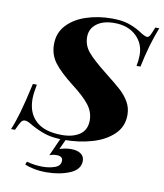

<svg xmlns="http://www.w3.org/2000/svg" viewBox="-117 -694 816 955"><g transform="rotate(10 291.5 -217.0)"><path d="M552 -411H532Q538 -440 538 -467Q538 -525 497 -563.5Q456 -602 387 -602Q331 -602 298 -577Q265 -552 265 -510Q265 -469 291.5 -436.5Q318 -404 390 -347Q445 -304 471 -280Q497 -256 513.5 -227Q530 -198 530 -162Q530 -103 488.5 -63.5Q447 -24 381 -5Q315 14 240 14Q185 14 149 3Q113 -8 73 -30Q47 -47 33 -47Q21 -47 13.5 -35.5Q6 -24 -8 7H-28Q-12 -31 3.5 -84.5Q19 -138 40 -233H60Q51 -186 51 -159Q51 -88 95 -48Q139 -8 226 -8Q281 -8 315.5 -31.5Q350 -55 350 -104Q350 -145 323.5 -180Q297 -215 237 -261Q170 -313 139.5 -353Q109 -393 109 -446Q109 -504 146 -543.5Q183 -583 243 -602.5Q303 -622 371 -622Q421 -622 453.5 -611.5Q486 -601 514 -584Q547 -562 558 -562Q567 -562 573.5 -574Q580 -586 591 -615H611Q575 -524 552 -411ZM226 63Q254 53 284 53Q315 53 333 65.5Q351 78 351 101Q351 145 299.5 166.5Q248 188 181 188Q147 188 118 182Q89 176 72 168L78 153Q118 164 159 164Q192 164 220.5 154Q249 144 249 118Q249 95 217 95Q199 95 182 102L230 -5H257Z"/></g></svg>

Font: Playfair Display SC
Style: Bold Italic
Weight: 700
Italic angle: -14°
Designer: Claus Eggers Sørensen
Foundry: Claus Eggers Sørensen
Version: Version 1.200; ttfautohint (v1.6)